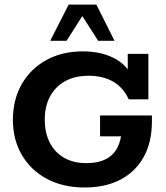

<svg xmlns="http://www.w3.org/2000/svg" viewBox="-20 -822 738 852"><path d="M356 10Q259.2 10 187.5 -28.6Q115.9 -67.2 76.5 -135.1Q37.2 -203 37.2 -290Q37.2 -379.8 76.3 -448.3Q115.4 -516.8 185.4 -555.4Q255.4 -594 347.4 -594Q435.9 -594 497 -558Q558 -522 581.1 -447.3L546.9 -469.1V-583H638.4V-381.3H551.2Q526.8 -434.2 481.7 -460Q436.7 -485.9 372.9 -485.9Q312.1 -485.9 268.6 -461.6Q225.1 -437.2 201.9 -393.7Q178.7 -350.2 178.7 -291.3Q178.7 -232.8 200.8 -189.3Q223 -145.8 264.4 -121.9Q305.8 -98.1 362.6 -98.1Q447.2 -98.1 485.9 -144.2Q524.6 -190.2 521.2 -284.9L578 -217.1H424V-309.7H654.1V-283.6Q654.1 -190.3 617.4 -124.8Q580.6 -59.3 513.9 -24.6Q447.3 10 356 10ZM202.8 -640.8 284.6 -801.5H407.8L488.3 -640.8H415.7L345.2 -750.8L275.4 -640.8Z"/></svg>

Font: Rokkitt SemiBold
Style: Regular
Weight: 600
Designer: Vernon Adams
Foundry: Vernon Adams
Version: Version 3.103